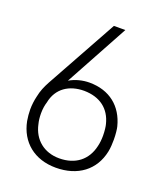

<svg xmlns="http://www.w3.org/2000/svg" viewBox="-131 -789 760 885"><g transform="rotate(20 248.5 -347.0)"><path d="M448 -270C425 -361 358 -416 259 -416C226 -416 190 -407 162 -390L331 -700H275L82 -351C68 -325 58 -302 52 -272C47 -252 44 -227 44 -207C44 -189 46 -168 49 -151C68 -54 141 6 246 6C354 6 429 -51 449 -147C453 -165 454 -190 454 -207C454 -233 451 -259 448 -270ZM395 -154C379 -83 326 -40 246 -40C172 -40 118 -84 103 -155C99 -170 97 -187 97 -207C97 -230 101 -250 105 -262C119 -336 177 -372 249 -372C328 -371 378 -331 395 -263C398 -253 401 -230 401 -207C401 -189 399 -169 395 -154Z"/></g></svg>

Font: Arthouse Owned Light
Style: Regular
Weight: 300
Designer: Jeremy Tribby
Foundry: Tribby Type
Version: Version 1.000;PS 001.000;hotconv 1.0.88;makeotf.lib2.5.64775